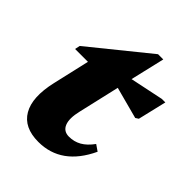

<svg xmlns="http://www.w3.org/2000/svg" viewBox="-190 -739 856 856"><g transform="rotate(45 238.5 -311.0)"><path d="M201 16Q110 16 74.5 -45Q39 -106 65 -219L105 -393H24L29 -417L302 -638H335L297 -476L455 -509H477L445 -374L431 -365L281 -405L236 -210Q223 -156 235 -126.5Q247 -97 281 -97Q313 -97 339.5 -112Q366 -127 390 -160L419 -140Q346 16 201 16Z"/></g></svg>

Font: Platypi ExtraBold
Style: Italic
Weight: 800
Italic angle: -13°
Designer: David Sargent
Foundry: Bolt Cutter Type
Version: Version 1.200; ttfautohint (v1.8.4.7-5d5b)